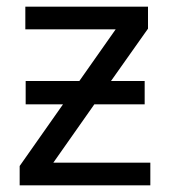

<svg xmlns="http://www.w3.org/2000/svg" viewBox="-20 -556 510 576"><path d="M424 -536V-470L313 -313H414V-243H263L140 -68H431V0H39V-58L169 -243H57V-313H218L327 -468H56V-536Z"/></svg>

Font: Go Noto Kurrent-Regular
Style: Regular
Weight: 400
Designer: Monotype Design Team
Foundry: Monotype Imaging Inc.
Version: Version 2.012; ttfautohint (v1.8.4.7-5d5b)